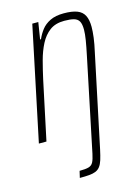

<svg xmlns="http://www.w3.org/2000/svg" viewBox="-110 -581 606 833"><g transform="rotate(-15 193.5 -164.0)"><path d="M143 190 150 160Q177 160 191 156Q205 152 211.5 139.5Q218 127 223 103L310 -315Q318 -353 322.5 -380.5Q327 -408 327 -427Q327 -452 320 -464.5Q313 -477 297 -481.5Q281 -486 254 -486Q214 -486 188.5 -467Q163 -448 146.5 -416Q130 -384 119.5 -344.5Q109 -305 100 -264L44 0H10L117 -510H144L132 -435H136Q145 -456 159.5 -475Q174 -494 198.5 -506Q223 -518 260 -518Q297 -518 319.5 -509.5Q342 -501 352 -481.5Q362 -462 362 -430Q362 -410 358.5 -382.5Q355 -355 347 -320L260 93Q254 121 248.5 138.5Q243 156 235 166.5Q227 177 215 182Q203 187 185.5 188.5Q168 190 143 190Z"/></g></svg>

Font: Saira Condensed Thin
Style: Italic
Weight: 250
Width: 3
Italic angle: -12°
Designer: Hector Gatti with collaboration of the Omnibus-Type team
Foundry: Omnibus-Type
Version: Version 1.101